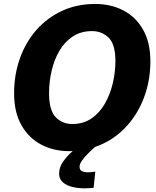

<svg xmlns="http://www.w3.org/2000/svg" viewBox="-20 -770 808 994"><path d="M338 12.5Q257 12.5 192.5 -21.8Q128 -56 90.5 -122.8Q53 -189.5 53 -287Q53 -383.5 83 -467.5Q113 -551.5 168.5 -614.8Q224 -678 301.2 -713.8Q378.5 -749.5 473 -749.5Q554.5 -749.5 619 -715.8Q683.5 -682 721 -616Q758.5 -550 758.5 -453Q758.5 -349.5 723.5 -259.8Q688.5 -170 624.2 -104.8Q560 -39.5 472.5 -9.5Q456 4.5 437.2 23.2Q418.5 42 405.2 60.5Q392 79 392 93Q392 110.5 404.5 116.2Q417 122 436 122Q445 122 455 121Q465 120 473.5 118.5L464.5 202.5Q454 203.5 442 204.2Q430 205 417.5 205Q383.5 205 353.5 197.5Q323.5 190 304.8 173.2Q286 156.5 286 128.5Q286 95.5 307.8 65.2Q329.5 35 356.5 12Q347 12.5 338 12.5ZM354 -128Q411.5 -128 453.5 -156.8Q495.5 -185.5 523 -233.5Q550.5 -281.5 564 -339.2Q577.5 -397 577.5 -454.5Q577.5 -540.5 542.5 -574.8Q507.5 -609 456.5 -609Q399 -609 356.8 -581.2Q314.5 -553.5 287.5 -507Q260.5 -460.5 247.2 -403.5Q234 -346.5 234 -287.5Q234 -199 268.2 -163.5Q302.5 -128 354 -128Z"/></svg>

Font: Epilogue ExtraBold
Style: Italic
Weight: 800
Italic angle: -12°
Designer: Tyler Finck
Foundry: Etcetera Type Co
Version: Version 2.111; ttfautohint (v1.8.3)